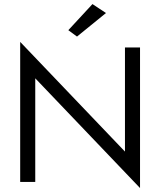

<svg xmlns="http://www.w3.org/2000/svg" viewBox="-20 -902 794 952"><path d="M80.1 -694.3 599.6 -150.4V-666.5H674.3V30.3L154.8 -513.7V0H80.1ZM361.8 -720.7 318.8 -752.4 438.5 -881.8 505.4 -837.4Z"/></svg>

Font: NMS Futura Pro Book
Style: Regular
Weight: 400
Designer: Blend3rman
Version: Version 0.1